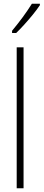

<svg xmlns="http://www.w3.org/2000/svg" viewBox="-20 -1015 235 1035"><path d="M107 0H70V-760H107ZM195 -987Q179 -963 156.5 -935.5Q134 -908 110 -881.5Q86 -855 67 -837H45V-849Q78 -889 103 -923Q128 -957 152 -995H195Z"/></svg>

Font: Noto Sans Lao ExtraCondensed ExtraLight
Style: Regular
Weight: 200
Width: 2
Designer: Monotype Design Team
Foundry: Monotype Imaging Inc.
Version: Version 2.003; ttfautohint (v1.8.4.7-5d5b)